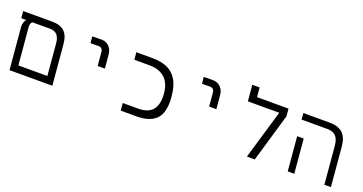

<svg xmlns="http://www.w3.org/2000/svg" viewBox="-39 -1321 3676 1942"><g transform="rotate(20 1799.0 -350.5)"><path d="M-1.5 -609H311.5Q396.5 -609 442.2 -568Q488 -527 496 -433L527.5 -75.5L534 0H73L33.5 -450.5L33 -459Q33 -479 40 -501Q47 -523 57.5 -534H5.5ZM141 -75.5H453L423 -419.5Q418 -474.5 392 -504.2Q366 -534 316.5 -534H124.5Q114 -526 109.2 -511Q104.5 -496 105.5 -478.5Z M842 -609Q821 -609 786.2 -608.5Q751.5 -608 742 -607L750 -536.5Q769 -537.5 836 -537.5Q856 -537.5 868.8 -525.5Q881.5 -513.5 883.5 -491L896.5 -344.5H974L961 -492.5Q958 -526 942.2 -552.5Q926.5 -579 900.8 -594Q875 -609 842 -609Z M1263 -79.5H1427Q1527 -79.5 1575.2 -128Q1623.5 -176.5 1623.5 -272.5Q1623.5 -291 1622 -311Q1612 -422.5 1551.5 -476.5Q1491 -530.5 1385.5 -530.5H1223.5L1216.5 -609H1389.5Q1482.5 -609 1548.5 -580.8Q1614.5 -552.5 1655 -485.8Q1695.5 -419 1705 -306Q1707.5 -274.5 1707.5 -252.5Q1707.5 -116.5 1638.8 -58.2Q1570 0 1440.5 0H1270Z M2042 -609Q2021 -609 1986.2 -608.5Q1951.5 -608 1942 -607L1950 -536.5Q1969 -537.5 2036 -537.5Q2056 -537.5 2068.8 -525.5Q2081.5 -513.5 2083.5 -491L2096.5 -344.5H2174L2161 -492.5Q2158 -526 2142.2 -552.5Q2126.5 -579 2100.8 -594Q2075 -609 2042 -609Z M2858 -599.5 2865 -518.5 2713 0H2628.5L2784 -528H2446.5L2431 -701H2510L2519 -599.5Z M3298.5 -540.5H3020L3014 -609H3297Q3390 -609 3438.5 -564.2Q3487 -519.5 3495.5 -422.5L3532.5 0H3462L3426.5 -405.5Q3420.5 -477.5 3388.5 -509Q3356.5 -540.5 3298.5 -540.5ZM3035.5 -367.5H3106L3138 0H3067.5Z"/></g></svg>

Font: JuliaMono Light
Style: Italic
Weight: 300
Italic angle: -9°
Monospace: yes
Designer: cormullion
Foundry: corm
Version: Version 0.054; ttfautohint (v1.8.4)